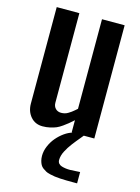

<svg xmlns="http://www.w3.org/2000/svg" viewBox="-130 -697 744 1024"><g transform="rotate(15 242.0 -185.0)"><path d="M181.6 161.1Q181.6 134.3 193.1 107.2Q204.6 80.1 222.7 58.8Q240.7 37.6 262.9 21.7Q285.2 5.9 306.6 0H369.1Q364.3 6.3 354.7 17.6Q345.2 28.8 337.4 38.6Q329.6 48.3 319.8 61Q310.1 73.7 302.7 85.4Q295.4 97.2 288.8 109.6Q282.2 122.1 278.8 134.8Q275.4 147.5 275.4 159.2Q275.4 170.4 281.5 178Q287.6 185.5 298.8 189Q310.1 192.4 320.8 193.8Q331.5 195.3 345.7 195.3Q355 195.3 374.3 193.8Q393.6 192.4 400.4 192.4V254.9H378.4Q355.5 254.9 341.1 254.6Q326.7 254.4 307.4 253.4Q288.1 252.4 276.1 250.5Q264.2 248.5 249.5 245.4Q234.9 242.2 225.8 237.3Q216.8 232.4 207.5 225.6Q198.2 218.8 193.1 209.5Q188 200.2 184.8 188Q181.6 175.8 181.6 161.1ZM302.2 -67.4Q283.7 -51.3 275.1 -43.9Q266.6 -36.6 249 -24.2Q231.4 -11.7 218 -6.1Q204.6 -0.5 184.6 4.2Q164.6 8.8 143.1 8.8Q102.1 8.8 77.1 -20.3Q52.2 -49.3 52.2 -92.3V-625H177.2V-130.4Q177.2 -110.8 189.2 -98.6Q201.2 -86.4 220.2 -86.4Q230.5 -86.4 240.2 -88.9Q250 -91.3 259.5 -97.4Q269 -103.5 274.4 -107.2Q279.8 -110.8 289.8 -119.6Q299.8 -128.4 302.2 -130.4V-625H427.2V0H302.2Z"/></g></svg>

Font: OswaldRegular
Style: Regular
Weight: 400
Designer: vernon adams
Foundry: vernon adams
Version: Version 1.000